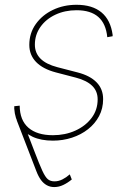

<svg xmlns="http://www.w3.org/2000/svg" viewBox="-20 -568 511 790"><path d="M68.4 -84Q102.1 3.4 122.1 55.9Q142.1 108.4 154.3 134.8Q166.5 161.1 177.2 169.7Q188 178.2 204.1 178.2Q220.7 178.2 236.8 170.2Q252.9 162.1 267.1 149.4L275.4 170.4Q258.3 184.6 240.2 193.1Q222.2 201.7 203.1 201.7Q186.5 201.7 172.9 194.3Q159.2 187 148.4 172.4Q137.7 157.7 129.4 135.7L48.8 -73.2ZM197.8 10.7Q148.9 10.7 114.5 -5.1Q80.1 -21 60.8 -50.5Q41.5 -80.1 38.6 -121.1Q38.6 -125.5 38.8 -125.5Q39.1 -125.5 38.6 -130.9L61 -133.3Q61.5 -73.2 96.9 -42.5Q132.3 -11.7 197.8 -11.7Q248 -11.7 289.8 -30.5Q331.5 -49.3 356.7 -82.5Q381.8 -115.7 381.8 -159.2Q381.8 -192.9 359.4 -214.8Q336.9 -236.8 292.5 -248.5L210 -270Q156.2 -284.2 128.4 -313Q100.6 -341.8 100.6 -383.3Q100.6 -431.6 127.2 -469Q153.8 -506.3 197.8 -527.3Q241.7 -548.3 294.9 -548.3Q359.9 -548.3 397.5 -517.1Q435.1 -485.8 443.4 -424.8Q443.4 -422.4 443.4 -422.1Q443.4 -421.9 443.4 -418.9L421.4 -415Q416 -470.7 384.5 -498.3Q353 -525.9 294.9 -525.9Q247.1 -525.9 208 -507.6Q168.9 -489.3 146.2 -457Q123.5 -424.8 123.5 -384.3Q123.5 -350.1 146.5 -326.9Q169.4 -303.7 216.3 -291.5L299.3 -270Q350.6 -256.8 377.4 -229.2Q404.3 -201.7 404.3 -160.2Q404.3 -121.6 387.7 -90.3Q371.1 -59.1 342.3 -36.4Q313.5 -13.7 276.1 -1.5Q238.8 10.7 197.8 10.7Z"/></svg>

Font: Inter 17pt Thin
Style: Italic
Weight: 250
Italic angle: -9.3988°
Version: Version 4.001;git-66647c0bb